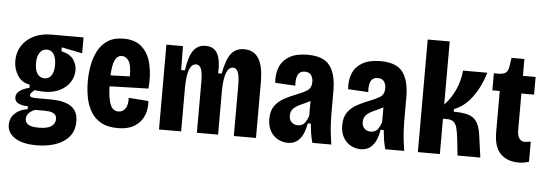

<svg xmlns="http://www.w3.org/2000/svg" viewBox="-53 -864 3390 1191"><g transform="rotate(5 1642.0 -268.5)"><path d="M206 164Q117 164 70 133Q23 102 23 52Q23 10 53 -19Q83 -48 131 -54V-73Q100 -72 74.5 -83Q49 -94 49 -121Q49 -147 73.5 -163.5Q98 -180 131 -187V-207Q83 -214 56 -254.5Q29 -295 29 -347Q29 -401 55.5 -441.5Q82 -482 129 -505Q176 -528 238 -528H438V-429L309 -455V-431Q365 -417 385.5 -386Q406 -355 406 -321Q406 -280 384 -246Q362 -212 321 -191.5Q280 -171 224 -171Q213 -171 196.5 -172Q180 -173 165 -176Q149 -163 143.5 -155.5Q138 -148 138 -143Q138 -132 152 -129.5Q166 -127 186 -127H264Q283 -127 312.5 -124.5Q342 -122 371 -111Q400 -100 419.5 -75Q439 -50 439 -4Q439 52 409 89Q379 126 326 145Q273 164 206 164ZM219 -254Q247 -254 262 -277.5Q277 -301 277 -342Q277 -385 261.5 -409Q246 -433 219 -433Q190 -433 174 -408.5Q158 -384 158 -342Q158 -301 174 -277.5Q190 -254 219 -254ZM210 54Q264 54 288 37Q312 20 312 -7Q312 -30 298 -40Q284 -50 266.5 -52Q249 -54 237 -54H177Q125 -32 125 6Q125 29 144.5 41.5Q164 54 210 54Z M697 14Q636 14 595.5 -8Q555 -30 531.5 -68Q508 -106 498 -155Q488 -204 488 -259Q488 -311 497.5 -361Q507 -411 529 -452Q551 -493 589.5 -517.5Q628 -542 687 -542Q761 -542 803 -502Q845 -462 859.5 -395.5Q874 -329 867 -247L625 -240Q627 -167 642 -128Q657 -89 693 -89Q719 -89 735.5 -111Q752 -133 750 -179L873 -170Q876 -143 870 -111.5Q864 -80 845 -51.5Q826 -23 790 -4.5Q754 14 697 14ZM686 -434Q657 -434 642.5 -403.5Q628 -373 625 -308L745 -312Q746 -380 729 -407Q712 -434 686 -434Z M954 0V-528H1057L1059 -379H1082Q1095 -469 1122.5 -505.5Q1150 -542 1197 -542Q1251 -542 1272.5 -499Q1294 -456 1289 -379H1311Q1328 -469 1357 -505.5Q1386 -542 1437 -542Q1498 -542 1528 -494.5Q1558 -447 1558 -344V0H1420V-316Q1420 -371 1410 -396.5Q1400 -422 1379 -422Q1324 -422 1322 -273V0H1190V-314Q1190 -371 1180.5 -396.5Q1171 -422 1149 -422Q1093 -422 1092 -273V0Z M1757 13Q1724 13 1695 -2.5Q1666 -18 1648 -49Q1630 -80 1630 -126Q1630 -176 1652.5 -207Q1675 -238 1710.5 -257Q1746 -276 1785 -291Q1825 -306 1850.5 -322.5Q1876 -339 1876 -377Q1876 -401 1864 -418.5Q1852 -436 1825 -436Q1793 -436 1781 -411Q1769 -386 1773 -344L1647 -351Q1642 -406 1659.5 -449Q1677 -492 1719.5 -517Q1762 -542 1833 -542Q1932 -542 1971.5 -489Q2011 -436 2011 -334V-183Q2011 -157 2013 -123.5Q2015 -90 2019 -57Q2023 -24 2027 0H1909Q1900 -33 1896 -60Q1892 -87 1889 -118H1870Q1848 13 1757 13ZM1809 -101Q1837 -101 1852 -120Q1867 -139 1875 -167V-258Q1849 -244 1821 -232Q1793 -220 1774 -203Q1755 -186 1755 -156Q1755 -130 1770.5 -115.5Q1786 -101 1809 -101Z M2211 13Q2178 13 2149 -2.5Q2120 -18 2102 -49Q2084 -80 2084 -126Q2084 -176 2106.5 -207Q2129 -238 2164.5 -257Q2200 -276 2239 -291Q2279 -306 2304.5 -322.5Q2330 -339 2330 -377Q2330 -401 2318 -418.5Q2306 -436 2279 -436Q2247 -436 2235 -411Q2223 -386 2227 -344L2101 -351Q2096 -406 2113.5 -449Q2131 -492 2173.5 -517Q2216 -542 2287 -542Q2386 -542 2425.5 -489Q2465 -436 2465 -334V-183Q2465 -157 2467 -123.5Q2469 -90 2473 -57Q2477 -24 2481 0H2363Q2354 -33 2350 -60Q2346 -87 2343 -118H2324Q2302 13 2211 13ZM2263 -101Q2291 -101 2306 -120Q2321 -139 2329 -167V-258Q2303 -244 2275 -232Q2247 -220 2228 -203Q2209 -186 2209 -156Q2209 -130 2224.5 -115.5Q2240 -101 2263 -101Z M2566 0V-701H2703V-308Q2735 -342 2756.5 -381.5Q2778 -421 2788.5 -459.5Q2799 -498 2801 -528H2952Q2940 -485 2916.5 -437Q2893 -389 2856 -347.5Q2819 -306 2766 -285V-269Q2817 -269 2852 -260Q2887 -251 2907 -224Q2927 -197 2935 -144L2955 0H2813L2802 -101Q2797 -146 2790 -171.5Q2783 -197 2768.5 -208.5Q2754 -220 2726 -220H2703V0Z M3195 10Q3121 10 3080 -32.5Q3039 -75 3039 -166V-422H2993V-528H3017Q3050 -528 3065 -538Q3080 -548 3085 -574L3094 -633H3174V-528H3253V-418H3174V-193Q3174 -156 3186.5 -138.5Q3199 -121 3220 -121Q3228 -121 3237 -122.5Q3246 -124 3258 -126V0Q3242 4 3228 7Q3214 10 3195 10Z"/></g></svg>

Font: Bricolage Grotesque 12pt Condensed Bricolage Grotesque 10pt Condensed Regular
Style: Bold
Weight: 700
Width: 3
Designer: Mathieu Triay
Foundry: Atelier Triay
Version: Version 1.001; ttfautohint (v1.8.4.7-5d5b);gftools[0.9.33.de